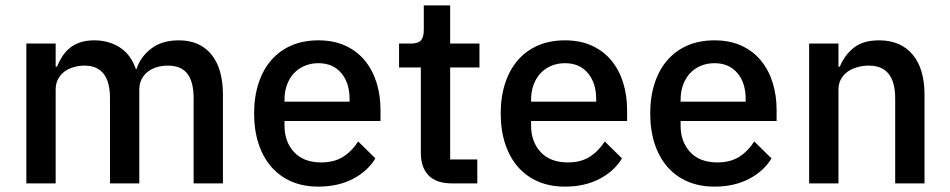

<svg xmlns="http://www.w3.org/2000/svg" viewBox="-20 -682 3531 714"><path d="M78 0V-520H187V-434H192Q200 -454 211.5 -472Q223 -490 239.5 -503.5Q256 -517 278.5 -524.5Q301 -532 331 -532Q384 -532 425 -506Q466 -480 485 -426H488Q502 -470 542 -501Q582 -532 645 -532Q723 -532 766 -479.5Q809 -427 809 -330V0H700V-317Q700 -377 677 -407.5Q654 -438 604 -438Q583 -438 564 -432.5Q545 -427 530.5 -416Q516 -405 507 -388Q498 -371 498 -349V0H389V-317Q389 -438 294 -438Q274 -438 254.5 -432.5Q235 -427 220 -416Q205 -405 196 -388Q187 -371 187 -349V0Z M1164 12Q1108 12 1064 -7Q1020 -26 989 -61.5Q958 -97 941.5 -147.5Q925 -198 925 -260Q925 -322 941.5 -372.5Q958 -423 989 -458.5Q1020 -494 1064 -513Q1108 -532 1164 -532Q1221 -532 1264.5 -512Q1308 -492 1337 -456.5Q1366 -421 1380.5 -374Q1395 -327 1395 -273V-232H1038V-215Q1038 -155 1073.5 -116.5Q1109 -78 1175 -78Q1223 -78 1256 -99Q1289 -120 1312 -156L1376 -93Q1347 -45 1292 -16.5Q1237 12 1164 12ZM1164 -447Q1136 -447 1112.5 -437Q1089 -427 1072.5 -409Q1056 -391 1047 -366Q1038 -341 1038 -311V-304H1280V-314Q1280 -374 1249 -410.5Q1218 -447 1164 -447Z M1660 0Q1603 0 1574 -29.5Q1545 -59 1545 -113V-431H1464V-520H1508Q1535 -520 1545.5 -532Q1556 -544 1556 -571V-662H1654V-520H1763V-431H1654V-89H1755V0Z M2081 12Q2025 12 1981 -7Q1937 -26 1906 -61.5Q1875 -97 1858.5 -147.5Q1842 -198 1842 -260Q1842 -322 1858.5 -372.5Q1875 -423 1906 -458.5Q1937 -494 1981 -513Q2025 -532 2081 -532Q2138 -532 2181.5 -512Q2225 -492 2254 -456.5Q2283 -421 2297.5 -374Q2312 -327 2312 -273V-232H1955V-215Q1955 -155 1990.5 -116.5Q2026 -78 2092 -78Q2140 -78 2173 -99Q2206 -120 2229 -156L2293 -93Q2264 -45 2209 -16.5Q2154 12 2081 12ZM2081 -447Q2053 -447 2029.5 -437Q2006 -427 1989.5 -409Q1973 -391 1964 -366Q1955 -341 1955 -311V-304H2197V-314Q2197 -374 2166 -410.5Q2135 -447 2081 -447Z M2637 12Q2581 12 2537 -7Q2493 -26 2462 -61.5Q2431 -97 2414.5 -147.5Q2398 -198 2398 -260Q2398 -322 2414.5 -372.5Q2431 -423 2462 -458.5Q2493 -494 2537 -513Q2581 -532 2637 -532Q2694 -532 2737.5 -512Q2781 -492 2810 -456.5Q2839 -421 2853.5 -374Q2868 -327 2868 -273V-232H2511V-215Q2511 -155 2546.5 -116.5Q2582 -78 2648 -78Q2696 -78 2729 -99Q2762 -120 2785 -156L2849 -93Q2820 -45 2765 -16.5Q2710 12 2637 12ZM2637 -447Q2609 -447 2585.5 -437Q2562 -427 2545.5 -409Q2529 -391 2520 -366Q2511 -341 2511 -311V-304H2753V-314Q2753 -374 2722 -410.5Q2691 -447 2637 -447Z M2989 0V-520H3098V-434H3103Q3120 -476 3154.5 -504Q3189 -532 3249 -532Q3329 -532 3373.5 -479.5Q3418 -427 3418 -330V0H3309V-316Q3309 -438 3211 -438Q3190 -438 3169.5 -432.5Q3149 -427 3133 -416Q3117 -405 3107.5 -388Q3098 -371 3098 -348V0Z"/></svg>

Font: IBM Plex Sans Thai Medm
Style: Regular
Weight: 500
Designer: Mike Abbink, Paul van der Laan, Pieter van Rosmalen, Ben Mitchell, Mark Frömberg
Foundry: Bold Monday
Version: Version 1.2